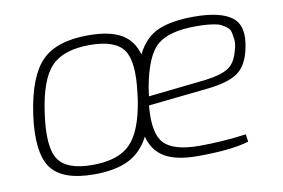

<svg xmlns="http://www.w3.org/2000/svg" viewBox="-60 -593 1036 704"><g transform="rotate(-10 458.0 -241.0)"><path d="M811 -36 815 -8Q748 12 624 12Q545 12 502 -13Q459 -38 445 -92Q417 -37 367.5 -12.5Q318 12 239 12Q120 12 78.5 -46Q37 -104 56 -243Q76 -381 131 -437.5Q186 -494 304 -494Q383 -494 426.5 -469.5Q470 -445 485 -391Q514 -450 564 -472Q614 -494 698 -494Q798 -494 840.5 -460.5Q883 -427 864 -344Q851 -283 814.5 -258Q778 -233 698 -225L480 -202Q470 -100 505 -62Q540 -24 637 -24Q721 -24 811 -36ZM239 -23Q334 -23 379.5 -68.5Q425 -114 443 -229L445 -247Q446 -249 446 -254Q461 -370 429.5 -414Q398 -458 304 -458Q206 -458 160.5 -410.5Q115 -363 98 -238Q81 -116 112 -69.5Q143 -23 239 -23ZM486 -235 699 -258Q761 -266 787.5 -284Q814 -302 825 -347Q832 -369 830 -385Q828 -401 825.5 -413Q823 -425 812.5 -433Q802 -441 792 -446Q782 -451 765.5 -453.5Q749 -456 734 -457Q719 -458 698 -458Q600 -458 555.5 -420.5Q511 -383 490 -267L486 -238Z"/></g></svg>

Font: Exo 2.0 Extra Light
Style: Italic
Weight: 250
Italic angle: -8°
Designer: Natanael Gama
Version: Version 1.001;PS 001.001;hotconv 1.0.70;makeotf.lib2.5.58329